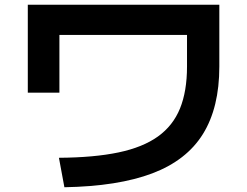

<svg xmlns="http://www.w3.org/2000/svg" viewBox="-20 -749 1040 808"><path d="M228 -85Q376 -86 478.5 -107.5Q581 -129 644.5 -174.5Q708 -220 737.5 -292.5Q767 -365 767 -469V-602H230V-359H97V-729H903V-469Q903 -296 834 -185Q765 -74 621 -19.5Q477 35 251 39Z"/></svg>

Font: M PLUS 1
Style: Bold
Weight: 700
Designer: Coji Morishita
Foundry: UNDERFOREST DESIGN
Version: Version 1.001